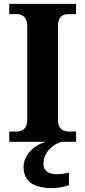

<svg xmlns="http://www.w3.org/2000/svg" viewBox="-20 -734 441 994"><path d="M28 0H220C159 14 102 68 102 130C102 206 154 240 252 240C273 240 316 234 337 224V160C313 165 292 168 274 168C234 168 205 152 205 115C205 52 256 13 298 0H374V-53H336C306 -53 280 -68 280 -112V-599C280 -647 303 -661 336 -661H374V-714H28V-661H64C94 -661 121 -647 121 -600V-111C121 -67 94 -53 64 -53H28Z"/></svg>

Font: Noto Serif Malayalam
Style: Bold
Weight: 700
Designer: Indian type Foundry, Jelle Bosma, Monotype Design Team
Foundry: Monotype Imaging Inc.
Version: Version 2.104